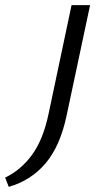

<svg xmlns="http://www.w3.org/2000/svg" viewBox="-149 -436 402 746"><path d="M40 5 129 -416H201L110 12Q85 131 28.5 198Q-28 265 -115 290L-129 254Q-68 225 -24.5 165.5Q19 106 40 5Z"/></svg>

Font: Ysabeau Infant Medium
Style: Italic
Weight: 500
Italic angle: -12°
Designer: Christian Thalmann (Catharsis Fonts)
Version: Version 2.001;gftools[0.9.30]; featfreeze: ss01,ss02,lnum